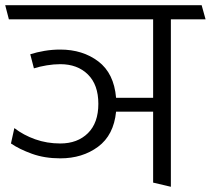

<svg xmlns="http://www.w3.org/2000/svg" viewBox="-31 -700 808 736"><path d="M414 -272Q405 -182 345 -137.5Q285 -93 200 -93Q140 -93 91.5 -110.5Q43 -128 11 -150L24 -209Q59 -182 104 -166Q149 -150 200 -150Q266 -150 306 -189.5Q346 -229 346 -302Q346 -375 306 -414.5Q266 -454 200 -454Q175 -454 148 -449.5Q121 -445 99 -438L85 -492Q110 -500 139.5 -505Q169 -510 200 -510Q286 -510 346 -464.5Q406 -419 414 -325H556V-626H3L-11 -680H742L757 -626H624V16L556 0V-272Z"/></svg>

Font: Palanquin Light
Style: Regular
Weight: 300
Designer: Pria Ravichandran
Version: Version 1.0.4